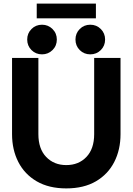

<svg xmlns="http://www.w3.org/2000/svg" viewBox="-20 -1049 747 1082"><path d="M196.3 -722.7V-293Q196.3 -210.4 240.2 -164.6Q284.2 -118.7 353.5 -118.7Q423.3 -118.7 467 -164.6Q510.7 -210.4 510.7 -293V-722.7H659.2V-293Q659.2 -205.1 623.8 -136Q588.4 -66.9 520.3 -27.1Q452.1 12.7 353.5 12.7Q255.4 12.7 187 -27.1Q118.7 -66.9 83.3 -136Q47.9 -205.1 47.9 -293V-722.7ZM405.3 -826.2Q405.3 -861.3 429.4 -885.5Q453.6 -909.7 488.8 -909.7Q523.9 -909.7 548.1 -885.5Q572.3 -861.3 572.3 -826.2Q572.3 -791 548.1 -766.8Q523.9 -742.7 488.8 -742.7Q453.6 -742.7 429.4 -766.8Q405.3 -791 405.3 -826.2ZM133.3 -826.2Q133.3 -861.3 157.5 -885.5Q181.6 -909.7 216.8 -909.7Q251.5 -909.7 275.9 -885.5Q300.3 -861.3 300.3 -826.2Q300.3 -791 275.9 -766.8Q251.5 -742.7 216.8 -742.7Q181.6 -742.7 157.5 -766.8Q133.3 -791 133.3 -826.2ZM187 -945.8V-1028.8H520.5V-945.8Z"/></svg>

Font: Giphurs
Style: Bold
Weight: 700
Version: Version 0.920; ttfautohint (v1.8.4.7-5d5b)